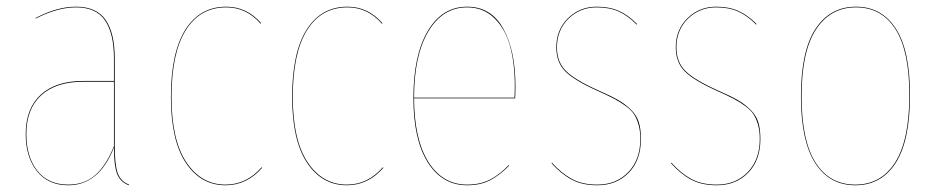

<svg xmlns="http://www.w3.org/2000/svg" viewBox="-20 -547 2814 576"><path d="M324.2 -109.9Q324.2 -53.2 333 -28.1Q341.8 -2.9 367.2 6.8L366.2 8.8Q340.3 -1.5 331.1 -26.1Q321.8 -50.8 321.8 -104.5Q277.3 8.8 185.1 8.8Q124 8.8 90.6 -33.7Q57.1 -76.2 57.1 -145Q57.1 -221.2 102.1 -262.7Q147 -304.2 230 -304.2H321.8V-372.1Q321.8 -446.3 295.2 -485.6Q268.6 -524.9 208 -524.9Q152.8 -524.9 86.9 -491.2V-493.2Q151.4 -526.9 208 -526.9Q269.5 -526.9 296.9 -487.3Q324.2 -447.8 324.2 -372.1ZM185.1 6.8Q233.4 6.8 266.1 -22Q298.8 -50.8 321.8 -108.4V-301.8H230Q147.9 -301.8 103.5 -261Q59.1 -220.2 59.1 -145Q59.1 -76.7 91.8 -34.9Q124.5 6.8 185.1 6.8Z M658.7 -526.9Q720.7 -526.9 763.7 -477.1L761.7 -476.1Q719.2 -524.9 658.7 -524.9Q580.1 -524.9 537.4 -456.5Q494.6 -388.2 494.6 -255.9Q494.6 -126.5 539.3 -59.8Q584 6.8 656.7 6.8Q719.2 6.8 764.6 -44.9L766.6 -43.9Q720.7 8.8 656.7 8.8Q582.5 8.8 537.6 -58.3Q492.7 -125.5 492.7 -255.9Q492.7 -389.2 536.1 -458Q579.6 -526.9 658.7 -526.9Z M1022.5 -526.9Q1084.5 -526.9 1127.4 -477.1L1125.5 -476.1Q1083 -524.9 1022.5 -524.9Q943.8 -524.9 901.1 -456.5Q858.4 -388.2 858.4 -255.9Q858.4 -126.5 903.1 -59.8Q947.8 6.8 1020.5 6.8Q1083 6.8 1128.4 -44.9L1130.4 -43.9Q1084.5 8.8 1020.5 8.8Q946.3 8.8 901.4 -58.3Q856.4 -125.5 856.4 -255.9Q856.4 -389.2 899.9 -458Q943.4 -526.9 1022.5 -526.9Z M1526.4 -288.1Q1526.4 -266.1 1525.4 -252H1222.2Q1222.7 -128.4 1265.4 -60.8Q1308.1 6.8 1381.3 6.8Q1419.4 6.8 1448.2 -7.3Q1477.1 -21.5 1506.3 -51.8L1507.3 -49.8Q1477.1 -19.5 1448.7 -5.4Q1420.4 8.8 1381.3 8.8Q1306.6 8.8 1263.4 -59.8Q1220.2 -128.4 1220.2 -252.9Q1220.2 -381.3 1263.4 -454.1Q1306.6 -526.9 1381.3 -526.9Q1453.6 -526.9 1490 -460.9Q1526.4 -395 1526.4 -288.1ZM1523.4 -253.9Q1524.4 -267.1 1524.4 -288.1Q1524.4 -357.4 1510 -409.2Q1495.6 -460.9 1462.6 -492.9Q1429.7 -524.9 1381.3 -524.9Q1308.1 -524.9 1265.1 -452.9Q1222.2 -380.9 1222.2 -253.9Z M1770 -526.9Q1808.6 -526.9 1836.9 -514.2Q1865.2 -501.5 1891.1 -475.1L1890.1 -473.1Q1863.8 -500 1835.9 -512.5Q1808.1 -524.9 1770 -524.9Q1720.2 -524.9 1685.5 -491Q1650.9 -457 1650.9 -404.8Q1650.9 -360.8 1678 -334Q1705.1 -307.1 1774.9 -275.9Q1813 -259.3 1834.7 -246.8Q1856.4 -234.4 1873.3 -217.5Q1890.1 -200.7 1896.5 -180.2Q1902.8 -159.7 1902.8 -129.9Q1902.8 -66.4 1866.2 -28.8Q1829.6 8.8 1772 8.8Q1726.6 8.8 1695.1 -8.1Q1663.6 -24.9 1634.8 -57.1L1635.7 -59.1Q1664.6 -26.9 1695.8 -10Q1727.1 6.8 1772 6.8Q1828.6 6.8 1864.7 -30.5Q1900.9 -67.9 1900.9 -129.9Q1900.9 -153.8 1896 -171.6Q1891.1 -189.5 1882.8 -202.9Q1874.5 -216.3 1857.9 -228.5Q1841.3 -240.7 1822.8 -250.5Q1804.2 -260.3 1773.9 -273.9Q1703.6 -305.2 1676.3 -332.5Q1648.9 -359.9 1648.9 -404.8Q1648.9 -458 1684.1 -492.4Q1719.2 -526.9 1770 -526.9Z M2128.4 -526.9Q2167 -526.9 2195.3 -514.2Q2223.6 -501.5 2249.5 -475.1L2248.5 -473.1Q2222.2 -500 2194.3 -512.5Q2166.5 -524.9 2128.4 -524.9Q2078.6 -524.9 2043.9 -491Q2009.3 -457 2009.3 -404.8Q2009.3 -360.8 2036.4 -334Q2063.5 -307.1 2133.3 -275.9Q2171.4 -259.3 2193.1 -246.8Q2214.8 -234.4 2231.7 -217.5Q2248.5 -200.7 2254.9 -180.2Q2261.2 -159.7 2261.2 -129.9Q2261.2 -66.4 2224.6 -28.8Q2188 8.8 2130.4 8.8Q2085 8.8 2053.5 -8.1Q2022 -24.9 1993.2 -57.1L1994.1 -59.1Q2022.9 -26.9 2054.2 -10Q2085.4 6.8 2130.4 6.8Q2187 6.8 2223.1 -30.5Q2259.3 -67.9 2259.3 -129.9Q2259.3 -153.8 2254.4 -171.6Q2249.5 -189.5 2241.2 -202.9Q2232.9 -216.3 2216.3 -228.5Q2199.7 -240.7 2181.2 -250.5Q2162.6 -260.3 2132.3 -273.9Q2062 -305.2 2034.7 -332.5Q2007.3 -359.9 2007.3 -404.8Q2007.3 -458 2042.5 -492.4Q2077.6 -526.9 2128.4 -526.9Z M2547.9 -526.9Q2625 -526.9 2667.5 -461.2Q2710 -395.5 2710 -262.2Q2710 -125 2667 -58.1Q2624 8.8 2545.9 8.8Q2468.3 8.8 2425.5 -57.9Q2382.8 -124.5 2382.8 -257.8Q2382.8 -394 2426.5 -460.4Q2470.2 -526.9 2547.9 -526.9ZM2384.8 -257.8Q2384.8 -125 2426.8 -59.1Q2468.8 6.8 2545.9 6.8Q2623 6.8 2665.5 -59.8Q2708 -126.5 2708 -262.2Q2708 -394.5 2666.3 -459.7Q2624.5 -524.9 2547.9 -524.9Q2471.2 -524.9 2428 -458.7Q2384.8 -392.6 2384.8 -257.8Z"/></svg>

Font: Fira Sans Compressed Two
Style: Regular
Weight: 100
Width: 1
Designer: Carrois Corporate & Edenspiekermann AG
Foundry: Carrois Corporate GbR & Edenspiekermann AG
Version: Version 4.203;PS 004.203;hotconv 1.0.88;makeotf.lib2.5.64775